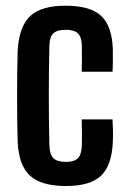

<svg xmlns="http://www.w3.org/2000/svg" viewBox="-20 -628 440 657"><path d="M259.5 -382.5Q260 -395 260.2 -412.5Q260.5 -430 260.2 -446.5Q260 -463 260 -473Q259 -502.5 246.2 -514.2Q233.5 -526 204.5 -526Q175.5 -526 162.8 -514.2Q150 -502.5 149 -473Q148 -428.5 147.5 -385.8Q147 -343 147 -301Q147 -259 147.5 -216.8Q148 -174.5 149 -130.5Q150 -99 163 -86.5Q176 -74 206 -74Q234 -74 246.5 -86.5Q259 -99 260 -130.5Q260.5 -146 260.5 -168.8Q260.5 -191.5 259.5 -219.5H365Q366 -205.5 366.5 -182.5Q367 -159.5 366 -141.5Q362.5 -61.5 325.5 -26.5Q288.5 8.5 206 8.5Q121.5 8.5 83 -26.5Q44.5 -61.5 40.5 -141.5Q39.5 -170 39 -211.2Q38.5 -252.5 38.5 -297.8Q38.5 -343 39 -385Q39.5 -427 40.5 -457Q46 -538.5 83.8 -573.5Q121.5 -608.5 204.5 -608.5Q288 -608.5 325.5 -574.2Q363 -540 366 -461Q366.5 -443 366.2 -419.8Q366 -396.5 365 -382.5Z"/></svg>

Font: Big Shoulders Display Thin
Style: Bold
Weight: 700
Version: Version 2.002